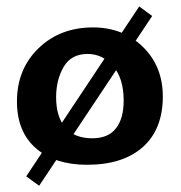

<svg xmlns="http://www.w3.org/2000/svg" viewBox="-20 -515 574 608"><path d="M255.4 6.8Q153.8 6.8 93.8 -45.4Q33.7 -97.7 33.7 -193.4Q33.7 -296.4 102.1 -362.3Q170.4 -428.2 274.4 -428.2Q369.6 -428.2 432.6 -366.5Q495.6 -304.7 495.6 -209.5Q495.6 -106 432.6 -49.6Q369.6 6.8 255.4 6.8ZM272.5 -77.1Q322.3 -77.1 346.9 -108.2Q371.6 -139.2 371.6 -196.3Q371.6 -267.1 338.1 -305.7Q304.7 -344.2 257.3 -344.2Q205.6 -344.2 181.6 -303.2Q157.7 -262.2 157.7 -207Q157.7 -145.5 186.5 -111.3Q215.3 -77.1 272.5 -77.1ZM104 73.2 63 43.5 420.9 -494.6 461.9 -464.4Z"/></svg>

Font: ALMAS
Style: Bold
Weight: 700
Designer: ALMAS Font/ by Husham Jawad Kadhim, derived from the Bainsely font by/ Paul James MIller
Foundry: High-Logic / Made with FontCreator
Version: Version 1.411;September 19, 2021;FontCreator 14.0.0.2814 32-